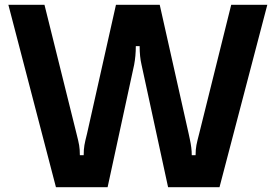

<svg xmlns="http://www.w3.org/2000/svg" viewBox="-20 -783 1152 803"><path d="M214 0 15 -763H166L300 -224Q308 -193 311 -175.5Q314 -158 314 -134H330Q330 -158 333 -175.5Q336 -193 344 -224L465 -763H648L769 -224Q770 -219 774 -200.5Q778 -182 780 -166Q782 -150 782 -134H798Q798 -158 801.5 -176Q805 -194 813 -224L947 -763H1098L898 0H683L572 -512Q564 -546 564 -590H548Q548 -549 541 -512L430 0Z"/></svg>

Font: Open Sauce Sans
Style: Bold
Weight: 700
Designer: Alfredo Marco Pradil
Foundry: Creative Sauce Fz LLC
Version: Version 1.477